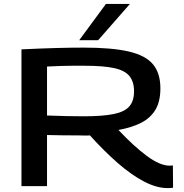

<svg xmlns="http://www.w3.org/2000/svg" viewBox="-20 -954 945 984"><path d="M839 10Q783 10 718.5 -23.5Q654 -57 584 -118Q514 -179 441 -260Q429 -259 410.5 -259.5Q392 -260 381 -260Q345 -260 303 -260.5Q261 -261 221 -262V0H90V-701Q194 -706 269 -708Q344 -710 409 -710Q554 -710 640 -690Q726 -670 764 -624.5Q802 -579 802 -501Q802 -433 776 -390.5Q750 -348 702 -324Q654 -300 587 -288Q666 -204 733 -154.5Q800 -105 849 -105Q856 -105 866 -106L867 8Q861 9 854 9.5Q847 10 839 10ZM410 -358Q506 -358 562.5 -369.5Q619 -381 643 -409Q667 -437 667 -486Q667 -535 643.5 -564Q620 -593 565 -605Q510 -617 415 -617Q375 -617 348 -617Q321 -617 292.5 -616Q264 -615 221 -613V-362Q277 -360 321.5 -359Q366 -358 410 -358ZM386 -748 523 -934H646L483 -748Z"/></svg>

Font: Georama Extended Medium
Style: Regular
Weight: 500
Width: 7
Designer: Jean-Baptiste Levee
Foundry: Production Type
Version: Version 1.000